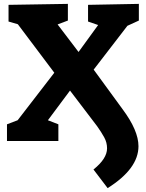

<svg xmlns="http://www.w3.org/2000/svg" viewBox="-20 -727 752 990"><path d="M696 -621 637 -594 463 -368 612 -164Q694 -54 694 27Q694 143 535 243L462 147Q532 91 532 38Q532 8 517.5 -18.5Q503 -45 481 -76L341 -260L227 -107L281 -86V0H16V-86L71 -107L260 -352L72 -602L24 -616V-702L330 -707V-621L277 -601L385 -459L486 -598L434 -616V-702L696 -707Z"/></svg>

Font: Bitter Pro ExtraBold
Style: Regular
Weight: 800
Designer: Sol Matas, and Bitter project Authors
Foundry: Sol Matas
Version: Version 1.010